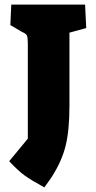

<svg xmlns="http://www.w3.org/2000/svg" viewBox="-20 -694 418 835"><path d="M20 7 101 -91V-505Q101 -531 97 -539.5Q93 -548 76 -555L25 -585L29 -674H350L355 -572L282 -552V-232Q282 -126 265 -58.5Q248 9 204 77L173 121Q116 90 87 69Q58 48 20 7Z"/></svg>

Font: Suez One
Style: Regular
Weight: 400
Designer: Michal Sahar
Foundry: Hagilda
Version: Version 1.001